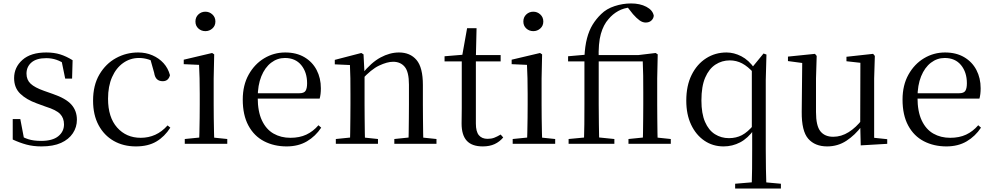

<svg xmlns="http://www.w3.org/2000/svg" viewBox="-20 -836 5765 1116"><path d="M221 15Q173 15 134 4.5Q95 -6 54 -25V-144H98L122 -18L85 -20V-56Q113 -37 144 -27Q175 -17 219 -17Q285 -17 318.5 -44Q352 -71 352 -113Q352 -150 329.5 -173.5Q307 -197 246 -216L194 -235Q133 -257 97.5 -291.5Q62 -326 62 -382Q62 -445 110.5 -488Q159 -531 249 -531Q294 -531 329.5 -520Q365 -509 402 -486L399 -379H359L335 -496L366 -490V-458Q336 -479 308 -488.5Q280 -498 249 -498Q192 -498 163 -473Q134 -448 134 -408Q134 -372 158 -349.5Q182 -327 236 -308L287 -290Q363 -264 395 -228Q427 -192 427 -140Q427 -97 403.5 -61.5Q380 -26 335 -5.5Q290 15 221 15Z M770 15Q697 15 641 -17Q585 -49 553 -108.5Q521 -168 521 -251Q521 -341 558 -403.5Q595 -466 654.5 -498.5Q714 -531 783 -531Q828 -531 866 -514.5Q904 -498 930.5 -469Q957 -440 968 -399Q959 -364 926 -364Q905 -364 892.5 -375.5Q880 -387 876 -413L851 -502L901 -462Q870 -482 843 -490.5Q816 -499 788 -499Q737 -499 696 -470Q655 -441 631.5 -388Q608 -335 608 -262Q608 -154 661 -94.5Q714 -35 798 -35Q843 -35 882 -52.5Q921 -70 954 -107L970 -94Q937 -42 889 -13.5Q841 15 770 15Z M1054 0V-28L1164 -39H1195L1301 -28V0ZM1137 0Q1138 -24 1139 -65Q1140 -106 1140.5 -150.5Q1141 -195 1141 -229V-289Q1141 -340 1140 -381Q1139 -422 1137 -459L1048 -463V-489L1213 -528L1225 -520L1222 -380V-229Q1222 -195 1222.5 -150.5Q1223 -106 1224 -65Q1225 -24 1226 0ZM1174 -655Q1150 -655 1133 -670.5Q1116 -686 1116 -711Q1116 -736 1133 -752Q1150 -768 1174 -768Q1197 -768 1214.5 -752Q1232 -736 1232 -711Q1232 -686 1214.5 -670.5Q1197 -655 1174 -655Z M1646 15Q1573 15 1515 -15Q1457 -45 1424 -106Q1391 -167 1391 -257Q1391 -341 1425.5 -402.5Q1460 -464 1516 -497.5Q1572 -531 1638 -531Q1703 -531 1749.5 -503.5Q1796 -476 1820.5 -429Q1845 -382 1845 -323Q1845 -287 1838 -263H1430V-294H1720Q1747 -294 1756 -308Q1765 -322 1765 -352Q1765 -416 1731 -457.5Q1697 -499 1636 -499Q1592 -499 1556 -471.5Q1520 -444 1499 -392.5Q1478 -341 1478 -269Q1478 -188 1502.5 -136Q1527 -84 1570 -59.5Q1613 -35 1668 -35Q1721 -35 1760.5 -53.5Q1800 -72 1831 -108L1847 -94Q1814 -44 1764 -14.5Q1714 15 1646 15Z M1932 0V-28L2040 -39H2073L2177 -28V0ZM2014 0Q2015 -24 2015.5 -65Q2016 -106 2016.5 -150.5Q2017 -195 2017 -229V-289Q2017 -341 2016.5 -381Q2016 -421 2014 -458L1926 -462V-488L2080 -528L2093 -520L2099 -403V-402V-229Q2099 -195 2099.5 -150.5Q2100 -106 2100.5 -65Q2101 -24 2102 0ZM2272 0V-28L2379 -39H2412L2517 -28V0ZM2354 0Q2355 -24 2355.5 -64.5Q2356 -105 2356.5 -149.5Q2357 -194 2357 -229V-344Q2357 -418 2332.5 -447.5Q2308 -477 2265 -477Q2231 -477 2184 -455Q2137 -433 2082 -372L2074 -406H2084Q2138 -473 2192 -502Q2246 -531 2299 -531Q2364 -531 2401 -487.5Q2438 -444 2438 -342V-229Q2438 -194 2438.5 -149.5Q2439 -105 2439.5 -64.5Q2440 -24 2441 0Z M2705 -479V-516H2890V-479ZM2786 15Q2723 15 2693 -18Q2663 -51 2663 -118Q2663 -142 2663.5 -161Q2664 -180 2664 -207V-479H2564V-509L2685 -519L2665 -504L2695 -672H2750L2746 -501V-489V-118Q2746 -71 2763.5 -50Q2781 -29 2814 -29Q2836 -29 2853 -35.5Q2870 -42 2890 -54L2905 -37Q2884 -12 2855 1.5Q2826 15 2786 15Z M2960 0V-28L3070 -39H3101L3207 -28V0ZM3043 0Q3044 -24 3045 -65Q3046 -106 3046.5 -150.5Q3047 -195 3047 -229V-289Q3047 -340 3046 -381Q3045 -422 3043 -459L2954 -463V-489L3119 -528L3131 -520L3128 -380V-229Q3128 -195 3128.5 -150.5Q3129 -106 3130 -65Q3131 -24 3132 0ZM3080 -655Q3056 -655 3039 -670.5Q3022 -686 3022 -711Q3022 -736 3039 -752Q3056 -768 3080 -768Q3103 -768 3120.5 -752Q3138 -736 3138 -711Q3138 -686 3120.5 -670.5Q3103 -655 3080 -655Z M3285 0V-28L3401 -39H3442L3551 -28V0ZM3374 0Q3376 -57 3376.5 -114.5Q3377 -172 3377 -229V-479H3282V-509L3407 -520L3377 -505Q3380 -568 3392 -613.5Q3404 -659 3424.5 -692.5Q3445 -726 3474 -754Q3505 -785 3552.5 -800.5Q3600 -816 3648 -816Q3700 -816 3737 -796.5Q3774 -777 3780 -745Q3779 -729 3766.5 -717Q3754 -705 3733 -705Q3715 -705 3697.5 -717.5Q3680 -730 3659 -754L3626 -796V-803H3646V-793Q3606 -790 3573.5 -772Q3541 -754 3517 -725Q3488 -693 3472.5 -639Q3457 -585 3460 -490V-229Q3460 -172 3461 -114.5Q3462 -57 3463 0ZM3633 0V-28L3741 -39H3774L3879 -28V0ZM3716 0Q3717 -24 3717.5 -65Q3718 -106 3718.5 -150.5Q3719 -195 3719 -229V-298Q3719 -354 3718.5 -396.5Q3718 -439 3716 -479H3419V-516H3691L3791 -528L3803 -520L3800 -380V-229Q3800 -195 3800.5 -150.5Q3801 -106 3801.5 -65Q3802 -24 3803 0Z M4253 260V232L4371 222H4410L4519 232V260ZM4186 15Q4123 15 4074 -18.5Q4025 -52 3997 -111.5Q3969 -171 3969 -251Q3969 -338 4000 -400.5Q4031 -463 4084 -497Q4137 -531 4203 -531Q4246 -531 4289 -509Q4332 -487 4367 -437H4375L4362 -411Q4327 -450 4293.5 -467.5Q4260 -485 4222 -485Q4176 -485 4138.5 -460.5Q4101 -436 4079 -385Q4057 -334 4057 -252Q4057 -176 4078 -127.5Q4099 -79 4135.5 -56Q4172 -33 4217 -33Q4259 -33 4292.5 -50.5Q4326 -68 4361 -110L4372 -84H4364Q4327 -32 4282 -8.5Q4237 15 4186 15ZM4349 260Q4351 203 4351.5 145.5Q4352 88 4352 31V-78L4350 -87V-440V-442L4418 -525L4435 -519L4431 -371V31Q4431 88 4432 145.5Q4433 203 4435 260Z M4788 15Q4717 15 4678 -29.5Q4639 -74 4640 -186L4643 -484L4665 -467L4560 -481V-507L4717 -523L4727 -511L4723 -380V-185Q4723 -105 4748.5 -73Q4774 -41 4823 -41Q4870 -41 4913 -68Q4956 -95 4992 -142L5015 -103H4989Q4950 -51 4900 -18Q4850 15 4788 15ZM4983 9 4980 -114V-116L4981 -471L4900 -480V-506L5055 -523L5065 -511L5061 -380V-35L5137 -27V0Z M5481 15Q5408 15 5350 -15Q5292 -45 5259 -106Q5226 -167 5226 -257Q5226 -341 5260.5 -402.5Q5295 -464 5351 -497.5Q5407 -531 5473 -531Q5538 -531 5584.5 -503.5Q5631 -476 5655.5 -429Q5680 -382 5680 -323Q5680 -287 5673 -263H5265V-294H5555Q5582 -294 5591 -308Q5600 -322 5600 -352Q5600 -416 5566 -457.5Q5532 -499 5471 -499Q5427 -499 5391 -471.5Q5355 -444 5334 -392.5Q5313 -341 5313 -269Q5313 -188 5337.5 -136Q5362 -84 5405 -59.5Q5448 -35 5503 -35Q5556 -35 5595.5 -53.5Q5635 -72 5666 -108L5682 -94Q5649 -44 5599 -14.5Q5549 15 5481 15Z"/></svg>

Font: Noto Serif KR
Style: Regular
Weight: 400
Designer: Ryoko NISHIZUKA  (kana & ideographs); Frank Grießhammer (Latin, Greek & Cyrillic); Wenlong ZHANG  (bopomofo); Sandoll Co
Foundry: Adobe
Version: Version 2.003-H1;hotconv 1.1.1;makeotfexe 2.6.0